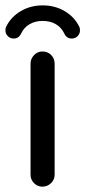

<svg xmlns="http://www.w3.org/2000/svg" viewBox="-39 -698 321 724"><path d="M-18.6 -584Q-18.6 -591.8 -15.6 -597.7Q2.9 -634.8 39.6 -656.2Q76.2 -677.7 122.1 -677.7Q168 -677.7 204.6 -656.2Q241.2 -634.8 259.8 -597.7Q262.7 -591.8 262.7 -584Q262.7 -571.3 253.9 -562Q245.1 -552.7 231.4 -552.7Q211.9 -552.7 203.1 -572.3Q192.4 -594.7 171.4 -606.9Q150.4 -619.1 122.1 -619.1Q93.8 -619.1 72.8 -606.9Q51.8 -594.7 41 -572.3Q32.2 -552.7 12.7 -552.7Q-1 -552.7 -9.8 -562Q-18.6 -571.3 -18.6 -584ZM76.2 -39.1V-458Q76.2 -476.6 89.4 -490.2Q102.5 -503.9 121.1 -503.9Q140.6 -503.9 153.8 -490.7Q167 -477.5 167 -458V-39.1Q167 -20.5 153.3 -7.3Q139.6 5.9 121.1 5.9Q102.5 5.9 89.4 -7.3Q76.2 -20.5 76.2 -39.1Z"/></svg>

Font: FakePearl
Style: Regular
Weight: 400
Version: Version 1.2